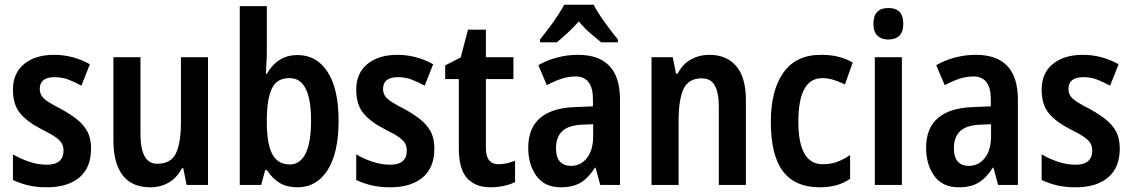

<svg xmlns="http://www.w3.org/2000/svg" viewBox="-20 -786 4809 816"><path d="M367 -155Q367 -73 317 -31.5Q267 10 180 10Q136 10 101.5 2Q67 -6 35 -21V-130Q65 -112 103 -99Q141 -86 179 -86Q215 -86 232.5 -101.5Q250 -117 250 -145Q250 -161 244 -174Q238 -187 218.5 -201.5Q199 -216 158 -236Q97 -267 66 -304Q35 -341 35 -405Q35 -475 82.5 -514Q130 -553 210 -553Q290 -553 362 -513L326 -422Q298 -437 271.5 -447.5Q245 -458 212 -458Q149 -458 149 -408Q149 -393 156 -380.5Q163 -368 183 -354.5Q203 -341 241 -322Q277 -302 305.5 -280Q334 -258 350.5 -228.5Q367 -199 367 -155Z M864 -543V0H773L759 -71H753Q732 -30 697 -10Q662 10 619 10Q540 10 501 -41.5Q462 -93 462 -189V-543H577V-217Q577 -90 648 -90Q707 -90 728 -135Q749 -180 749 -266V-543Z M1114 -566Q1114 -546 1112.5 -520.5Q1111 -495 1110 -472H1114Q1136 -511 1168.5 -531.5Q1201 -552 1245 -552Q1326 -552 1372.5 -480Q1419 -408 1419 -272Q1419 -137 1372.5 -63.5Q1326 10 1244 10Q1200 10 1169.5 -8Q1139 -26 1114 -63H1107L1090 0H999V-760H1114ZM1211 -454Q1155 -454 1135 -409Q1115 -364 1114 -285V-266Q1114 -176 1137 -131.5Q1160 -87 1212 -87Q1255 -87 1278.5 -133Q1302 -179 1302 -274Q1302 -454 1211 -454Z M1826 -155Q1826 -73 1776 -31.5Q1726 10 1639 10Q1595 10 1560.5 2Q1526 -6 1494 -21V-130Q1524 -112 1562 -99Q1600 -86 1638 -86Q1674 -86 1691.5 -101.5Q1709 -117 1709 -145Q1709 -161 1703 -174Q1697 -187 1677.5 -201.5Q1658 -216 1617 -236Q1556 -267 1525 -304Q1494 -341 1494 -405Q1494 -475 1541.5 -514Q1589 -553 1669 -553Q1749 -553 1821 -513L1785 -422Q1757 -437 1730.5 -447.5Q1704 -458 1671 -458Q1608 -458 1608 -408Q1608 -393 1615 -380.5Q1622 -368 1642 -354.5Q1662 -341 1700 -322Q1736 -302 1764.5 -280Q1793 -258 1809.5 -228.5Q1826 -199 1826 -155Z M2099 -88Q2116 -88 2133.5 -92Q2151 -96 2169 -103V-12Q2149 -2 2121.5 4Q2094 10 2065 10Q2000 10 1965 -29Q1930 -68 1930 -155V-450H1872V-508L1938 -542L1969 -660H2045V-543H2162V-450H2045V-157Q2045 -88 2099 -88Z M2436 -553Q2615 -553 2615 -363V0H2531L2511 -74H2509Q2482 -31 2449 -10.5Q2416 10 2363 10Q2295 10 2260 -38Q2225 -86 2225 -158Q2225 -242 2276 -285Q2327 -328 2425 -331L2500 -334V-364Q2500 -461 2426 -461Q2396 -461 2367 -451.5Q2338 -442 2304 -424L2268 -509Q2304 -530 2347.5 -541.5Q2391 -553 2436 -553ZM2452 -256Q2394 -253 2368.5 -227.5Q2343 -202 2343 -157Q2343 -117 2360 -99Q2377 -81 2406 -81Q2448 -81 2474.5 -114.5Q2501 -148 2501 -208V-258ZM2503 -766Q2520 -733 2549.5 -692Q2579 -651 2606 -618V-606H2535Q2514 -623 2488 -645.5Q2462 -668 2440 -695Q2416 -668 2390.5 -644.5Q2365 -621 2346 -606H2275V-618Q2292 -639 2312 -665.5Q2332 -692 2349.5 -718.5Q2367 -745 2378 -766Z M2995 -553Q3068 -553 3109 -505Q3150 -457 3150 -360V0H3035V-332Q3035 -392 3018 -422.5Q3001 -453 2962 -453Q2907 -453 2885.5 -409Q2864 -365 2864 -268V0H2749V-543H2839L2853 -473H2860Q2881 -514 2917 -533.5Q2953 -553 2995 -553Z M3464 10Q3359 10 3307.5 -58Q3256 -126 3256 -268Q3256 -402 3309.5 -477.5Q3363 -553 3469 -553Q3514 -553 3546.5 -544Q3579 -535 3604 -520L3571 -427Q3545 -440 3521.5 -447Q3498 -454 3475 -454Q3373 -454 3373 -269Q3373 -88 3476 -88Q3510 -88 3537.5 -98Q3565 -108 3593 -127V-26Q3565 -7 3533.5 1.5Q3502 10 3464 10Z M3756 -752Q3819 -752 3819 -685Q3819 -651 3802.5 -634.5Q3786 -618 3756 -618Q3726 -618 3709 -634.5Q3692 -651 3692 -685Q3692 -752 3756 -752ZM3813 -543V0H3698V-543Z M4127 -553Q4306 -553 4306 -363V0H4222L4202 -74H4200Q4173 -31 4140 -10.5Q4107 10 4054 10Q3986 10 3951 -38Q3916 -86 3916 -158Q3916 -242 3967 -285Q4018 -328 4116 -331L4191 -334V-364Q4191 -461 4117 -461Q4087 -461 4058 -451.5Q4029 -442 3995 -424L3959 -509Q3995 -530 4038.5 -541.5Q4082 -553 4127 -553ZM4143 -256Q4085 -253 4059.5 -227.5Q4034 -202 4034 -157Q4034 -117 4051 -99Q4068 -81 4097 -81Q4139 -81 4165.5 -114.5Q4192 -148 4192 -208V-258Z M4739 -155Q4739 -73 4689 -31.5Q4639 10 4552 10Q4508 10 4473.5 2Q4439 -6 4407 -21V-130Q4437 -112 4475 -99Q4513 -86 4551 -86Q4587 -86 4604.5 -101.5Q4622 -117 4622 -145Q4622 -161 4616 -174Q4610 -187 4590.5 -201.5Q4571 -216 4530 -236Q4469 -267 4438 -304Q4407 -341 4407 -405Q4407 -475 4454.5 -514Q4502 -553 4582 -553Q4662 -553 4734 -513L4698 -422Q4670 -437 4643.5 -447.5Q4617 -458 4584 -458Q4521 -458 4521 -408Q4521 -393 4528 -380.5Q4535 -368 4555 -354.5Q4575 -341 4613 -322Q4649 -302 4677.5 -280Q4706 -258 4722.5 -228.5Q4739 -199 4739 -155Z"/></svg>

Font: Noto Sans Sinhala Condensed SemiBold
Style: Regular
Weight: 600
Width: 3
Designer: Jelle Bosma - Monotype Design Team
Foundry: Monotype Imaging Inc.
Version: Version 2.006; ttfautohint (v1.8.4.7-5d5b)